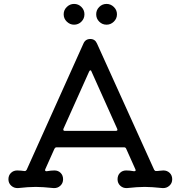

<svg xmlns="http://www.w3.org/2000/svg" viewBox="-20 -936 922 980"><path d="M358 -810Q337 -810 321 -825.5Q305 -841 305 -863Q305 -885 321 -900.5Q337 -916 358 -916Q380 -916 395.5 -900.5Q411 -885 411 -863Q411 -841 395.5 -825.5Q380 -810 358 -810ZM524 -810Q502 -810 486.5 -825.5Q471 -841 471 -863Q471 -885 486.5 -900.5Q502 -916 524 -916Q545 -916 561 -900.5Q577 -885 577 -863Q577 -841 561 -825.5Q545 -810 524 -810ZM814 -66Q833 -66 846 -53.5Q859 -41 859 -21Q859 -1 844.5 12Q830 25 810 24Q753 18 719 18Q682 18 628 24Q608 25 594 12Q580 -1 580 -21Q580 -41 592.5 -53.5Q605 -66 624 -66Q633 -66 643.5 -65Q654 -64 664 -62Q676 -62 671 -72L624 -177Q621 -184 614 -184H268Q262 -184 258 -177L211 -72Q210 -70 210 -68Q210 -62 218 -62Q229 -64 239 -65Q249 -66 258 -66Q277 -66 289.5 -53.5Q302 -41 302 -21Q302 -1 288 12Q274 25 254 24Q196 18 163 18Q125 18 72 24Q52 25 37.5 12Q23 -1 23 -21Q23 -41 36 -53.5Q49 -66 68 -66Q78 -66 87 -65Q96 -64 105 -63H107Q112 -63 116 -69L406 -714Q416 -737 441 -737Q465 -737 475 -714L767 -69Q771 -63 776 -63Q786 -63 795.5 -64.5Q805 -66 814 -66ZM447 -571Q446 -577 441 -577Q438 -577 435 -571L304 -279Q303 -277 303 -275Q303 -268 311 -268H571Q583 -268 578 -279Z"/></svg>

Font: Kiwi Maru Medium
Style: Regular
Weight: 500
Designer: Hiroki-Chan
Version: Version 1.100